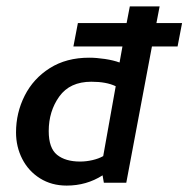

<svg xmlns="http://www.w3.org/2000/svg" viewBox="-20 -570 588 599"><path d="M454 -425 374 0H304L300 -23Q250 9 188 9Q141 9 105 -13.5Q69 -36 49.5 -74Q30 -112 30 -157Q30 -218 57 -271.5Q84 -325 135.5 -357.5Q187 -390 258 -390Q281 -390 307.5 -386Q334 -382 353 -375L362 -425H209L223 -498H375L385 -550H478L468 -498H548L534 -425ZM265 -315Q198 -315 165 -269Q132 -223 132 -161Q132 -108 158 -87Q184 -66 230 -66Q249 -66 268.5 -70.5Q288 -75 302 -83L341 -301Q312 -315 265 -315Z"/></svg>

Font: Cambay Devanagari
Style: Bold Italic
Weight: 700
Designer: Pooja Saxena
Foundry: Pooja Saxena
Version: Version 1.005;PS 001.005;hotconv 1.0.70;makeotf.lib2.5.58329